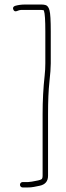

<svg xmlns="http://www.w3.org/2000/svg" viewBox="-20 -713 293 848"><path d="M174.2 -665C174.2 -667.7 170.6 -669 163.2 -669H72.1C67.9 -669 62 -667.3 54.2 -664C46.9 -661.3 41.7 -663.7 38.7 -671C35.7 -678.3 38.2 -683.7 46.2 -687C60.2 -691 74.7 -693 89.7 -693H163.2C169.2 -693 174.9 -692.3 180.2 -691C188.9 -689 195.1 -681.1 198.7 -667.2C202.4 -653.3 204.2 -622.2 204.2 -574V-433C204.2 -414.3 202.2 -386.8 198.2 -350.5C194.2 -314.2 192.2 -267 192.2 -209V63C192.2 87.7 179.7 102.5 154.7 107.5L129.7 112.5C121.4 114.2 111.6 115 100.5 115H80.2C76.9 115 74.1 113.8 71.7 111.5C69.4 109.2 68.2 106.3 68.2 103C68.2 99.7 69.4 96.8 71.7 94.5C74.1 92.2 76.9 91 80.2 91H104.9C111.3 91 125.6 88.7 147.7 84C154.1 82.7 159.1 81 162.7 79C166.4 77 168.2 71.7 168.2 63V-209C168.2 -268.3 171.2 -325 177.2 -379C179.2 -397 180.2 -415 180.2 -433V-574C180.2 -624 178.2 -654.3 174.2 -665Z"/></svg>

Font: Proton
Style: SeBdCnd
Weight: 500
Version: Version 1.017